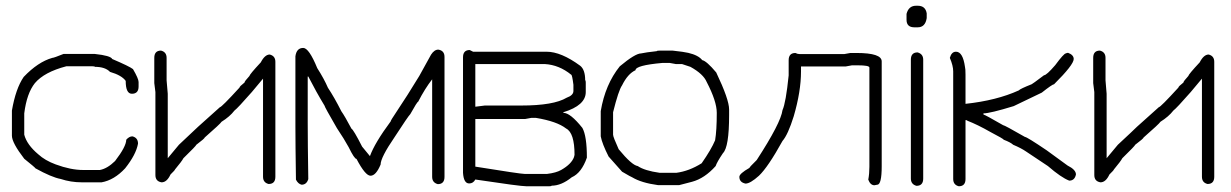

<svg xmlns="http://www.w3.org/2000/svg" viewBox="-20 -647 4288 669"><path d="M310.5 -459Q365.7 -453.1 371.1 -441.4Q430.7 -416 443.4 -406.2Q462.9 -372.6 462.9 -361.3V-345.7Q462.9 -320.3 439.5 -320.3Q418 -320.3 418 -365.2Q403.8 -384.8 363.3 -396.5Q346.7 -414.1 310.5 -414.1Q310.5 -416 302.7 -416H210.9Q134.3 -396 101.6 -357.4Q73.2 -321.8 64.5 -252V-177.7Q73.7 -142.6 113.3 -109.4Q136.7 -87.9 173.8 -74.2Q226.6 -54.7 269.5 -54.7H328.1Q354 -59.6 380.9 -85.9Q419.9 -136.7 419.9 -160.2Q430.2 -171.9 441.4 -171.9Q460.9 -167 460.9 -146.5Q454.1 -108.4 416 -60.5Q377.9 -19.5 334 -11.7H265.6Q226.6 -11.7 191.4 -23.4Q159.7 -29.3 103.5 -60.5Q103.5 -62.5 64.5 -93.8Q22 -148.9 21.5 -173.8V-261.7Q34.7 -338.4 62.5 -378.9Q112.3 -431.2 162.1 -445.3Q167.5 -445.3 201.2 -459Z M541 -470.7Q560.5 -465.8 560.5 -445.3V-367.2Q560.5 -364.3 564.5 -320.3V-95.7L603.5 -142.6Q659.2 -194.3 669.9 -205.1L746.1 -273.4Q752 -273.4 814.5 -341.8Q814.5 -345.7 832 -359.4Q832 -363.8 849.6 -382.8Q849.6 -387.7 888.7 -429.7Q902.8 -457 919.9 -457Q939.5 -452.1 939.5 -431.6V-31.2Q939.5 -5.9 916 -5.9Q896.5 -10.7 896.5 -31.2V-373L857.4 -326.2Q808.1 -270 796.9 -261.7Q780.8 -240.7 752 -222.7Q748 -215.8 693.4 -168Q693.4 -164.6 664.1 -142.6Q664.1 -139.6 619.1 -95.7Q613.8 -85.4 589.8 -56.6Q589.8 -54.2 574.2 -39.1Q561.5 -11.7 543 -11.7Q521.5 -15.1 521.5 -37.1V-326.2Q517.6 -354.5 517.6 -357.4V-445.3Q517.6 -470.7 541 -470.7Z M1036.6 -480Q1056.6 -480 1085.4 -409.7Q1109.4 -372.1 1122.6 -341.3Q1145 -307.6 1169.4 -259.3Q1181.2 -242.7 1204.6 -198.7Q1211.9 -194.8 1241.7 -136.2L1269 -103Q1285.6 -148.9 1341.3 -224.1Q1341.3 -227.5 1358.9 -253.4Q1400.4 -315.4 1440.9 -382.3L1481.9 -456.5Q1493.2 -474.1 1507.3 -474.1Q1528.8 -470.7 1528.8 -448.7V-30.8Q1528.8 -5.4 1505.4 -5.4Q1485.8 -10.7 1485.8 -30.8V-370.6Q1460.9 -338.9 1437 -292.5Q1433.6 -292.5 1409.7 -249.5Q1401.9 -241.7 1355 -169.4Q1306.2 -98.1 1306.2 -73.7Q1290 -34.7 1271 -34.7Q1252.9 -34.7 1222.2 -93.3Q1214.8 -93.3 1194.8 -134.3Q1179.7 -162.1 1153.8 -200.7Q1110.8 -274.9 1110.8 -278.8Q1081.5 -327.1 1054.2 -380.4H1052.2V-220.2Q1052.2 -149.9 1054.2 -22.9Q1048.3 -3.4 1030.8 -3.4Q1018.6 -6.3 1011.2 -21Q1009.3 -147 1009.3 -206.5V-450.7Q1013.2 -480 1036.6 -480Z M1616.7 -472.7 1628.4 -466.8H1884.3Q1935.1 -466.8 2001.5 -418Q2019 -404.3 2019 -367.2Q2021 -367.2 2021 -359.4V-326.2Q2021 -279.8 1942.9 -255.9V-253.9Q1967.3 -253.9 2009.3 -201.2Q2024.9 -172.9 2024.9 -97.7Q2006.3 -44.4 1972.2 -29.3Q1936 0 1901.9 0Q1901.9 2 1894 2H1814Q1792.5 2 1636.2 -21.5Q1628.9 -7.8 1614.7 -7.8Q1595.7 -7.8 1593.3 -44.9V-447.3Q1593.3 -472.7 1616.7 -472.7ZM1636.2 -423.8V-275.4H1638.2Q1666.5 -279.3 1669.4 -279.3H1796.4Q1909.2 -279.3 1954.6 -306.6Q1978 -314.9 1978 -330.1V-351.6Q1973.6 -386.7 1970.2 -386.7Q1928.2 -420.9 1878.4 -423.8ZM1810.1 -232.4H1636.2V-66.4Q1793.5 -41 1808.1 -41H1886.2Q1918 -44.9 1935.1 -54.7Q1971.2 -75.2 1980 -99.6L1981.9 -107.4Q1981.9 -184.1 1952.6 -199.2Q1920.9 -224.1 1847.2 -236.3H1831.5Q1812.5 -232.4 1810.1 -232.4Z M2280.3 -470.7H2323.2Q2363.8 -466.3 2377.9 -462.9Q2413.6 -454.6 2426.8 -437.5Q2441.9 -434.6 2475.6 -394.5Q2520.5 -300.3 2520.5 -265.6V-246.1Q2520.5 -134.3 2499 -113.3Q2478 -82 2473.6 -68.4Q2435.1 -25.4 2391.6 -13.7L2346.7 -2H2272.5Q2214.8 -9.8 2182.6 -29.3Q2180.7 -29.3 2147.5 -48.8L2100.6 -101.6Q2078.1 -146 2073.2 -171.9V-259.8Q2088.9 -353 2139.6 -416Q2193.4 -460.9 2213.9 -460.9Q2229 -464.4 2268.6 -468.8Q2268.6 -470.7 2280.3 -470.7ZM2116.2 -255.9V-177.7Q2116.2 -169.9 2135.7 -127Q2181.6 -71.3 2202.1 -68.4Q2226.1 -52.2 2278.3 -44.9H2336.9Q2381.3 -50.8 2424.8 -78.1Q2458.5 -126.5 2471.7 -158.2Q2477.5 -192.4 2477.5 -253.9Q2477.5 -293.9 2442.4 -361.3Q2430.7 -389.2 2385.7 -414.1L2356.4 -423.8H2335Q2332.5 -423.8 2313.5 -427.7H2288.1Q2194.3 -419.4 2194.3 -402.3Q2167.5 -390.1 2147.5 -349.6Q2135.3 -332.5 2116.2 -255.9Z M2751.5 -462.4Q2758.8 -458.5 2767.1 -458.5H2921.4Q2940.4 -462.4 2942.9 -462.4H2964.4Q3052.2 -462.4 3052.2 -433.1V-67.9Q3052.2 -3.4 3036.6 -3.4L3026.9 -1.5Q3012.7 -1.5 3005.4 -21Q3009.3 -42 3009.3 -65.9V-411.6Q3009.3 -419.4 2968.3 -419.4H2948.7Q2929.7 -415.5 2927.2 -415.5H2771V-397.9Q2771 -328.6 2745.6 -241.7Q2725.6 -177.7 2706.5 -155.8Q2656.2 -64.9 2624.5 -34.7Q2594.2 -7.3 2577.6 -7.3Q2556.2 -11.7 2556.2 -30.8Q2556.2 -42 2591.3 -62Q2591.3 -64.5 2616.7 -89.4Q2700.7 -218.8 2706.5 -263.2Q2718.3 -289.1 2728 -384.3V-437Q2728 -462.4 2751.5 -462.4Z M3171.9 -627H3177.7Q3204.6 -627 3209 -600.6V-584Q3204.1 -551.8 3177.7 -551.8H3166Q3138.7 -551.8 3138.7 -578.1V-598.6Q3146 -627 3171.9 -627ZM3177.2 -464.4Q3196.8 -459 3196.8 -439V-24.9Q3196.8 0.5 3173.3 0.5Q3153.8 -4.9 3153.8 -24.9V-439Q3153.8 -464.4 3177.2 -464.4Z M3311 -466.8Q3335 -466.8 3342.3 -414.1Q3344.2 -408.2 3344.2 -386.7V-285.2Q3452.6 -296.9 3529.8 -332Q3534.2 -337.4 3574.7 -353.5Q3576.2 -353.5 3617.7 -384.8Q3626.5 -384.8 3656.7 -419.9Q3687 -460.9 3693.8 -460.9Q3697.3 -462.9 3701.7 -462.9Q3721.2 -455.6 3721.2 -441.4Q3721.2 -421.4 3652.8 -353.5Q3647 -353.5 3609.9 -324.2L3512.2 -277.3Q3429.7 -252 3406.7 -252V-248Q3413.1 -246.6 3475.1 -210.9Q3480 -210.9 3551.3 -169.9Q3558.1 -169.9 3627.4 -123L3699.7 -70.3Q3729 -55.7 3729 -39.1Q3724.6 -17.6 3705.6 -17.6Q3677.7 -28.3 3631.3 -68.4L3555.2 -119.1Q3538.1 -130.9 3510.3 -142.6Q3501.5 -150.9 3477.1 -160.2Q3477.1 -163.1 3430.2 -187.5Q3386.7 -212.4 3350.1 -226.6Q3350.1 -228.5 3344.2 -228.5V-23.4Q3344.2 2 3320.8 2Q3301.3 -2.9 3301.3 -23.4V-398.4Q3301.3 -418 3289.6 -445.3Q3295.4 -466.8 3311 -466.8Z M3812.5 -470.7Q3832 -465.8 3832 -445.3V-367.2Q3832 -364.3 3835.9 -320.3V-95.7L3875 -142.6Q3930.7 -194.3 3941.4 -205.1L4017.6 -273.4Q4023.4 -273.4 4085.9 -341.8Q4085.9 -345.7 4103.5 -359.4Q4103.5 -363.8 4121.1 -382.8Q4121.1 -387.7 4160.2 -429.7Q4174.3 -457 4191.4 -457Q4210.9 -452.1 4210.9 -431.6V-31.2Q4210.9 -5.9 4187.5 -5.9Q4168 -10.7 4168 -31.2V-373L4128.9 -326.2Q4079.6 -270 4068.4 -261.7Q4052.2 -240.7 4023.4 -222.7Q4019.5 -215.8 3964.8 -168Q3964.8 -164.6 3935.5 -142.6Q3935.5 -139.6 3890.6 -95.7Q3885.3 -85.4 3861.3 -56.6Q3861.3 -54.2 3845.7 -39.1Q3833 -11.7 3814.5 -11.7Q3793 -15.1 3793 -37.1V-326.2Q3789.1 -354.5 3789.1 -357.4V-445.3Q3789.1 -470.7 3812.5 -470.7Z"/></svg>

Font: CEF Fonts CJK
Style: Regular
Weight: 400
Designer: PartyBoss (派对大魔王)
Version: Release 2.25